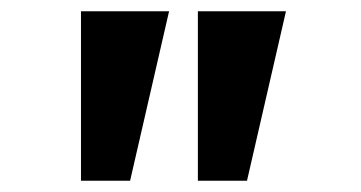

<svg xmlns="http://www.w3.org/2000/svg" viewBox="-20 -720 640 340"><path d="M486.4 -700 417.4 -400H330.4V-700ZM279.4 -700 210.4 -400H123.4V-700Z"/></svg>

Font: Fliege Mono Thin
Style: Regular
Weight: 100
Version: Version 0.020;Glyphs 3.3 (3306)